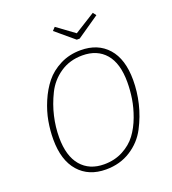

<svg xmlns="http://www.w3.org/2000/svg" viewBox="-156 -990 1002 1117"><g transform="rotate(-20 345.0 -431.5)"><path d="M547 -873 562 -853 424 -758H406L293 -853L311 -872L419 -793ZM405 -693Q512 -693 573 -624Q634 -555 634 -426Q634 -354 617 -282.5Q600 -211 564.5 -143Q529 -75 462.5 -32.5Q396 10 309 10Q202 10 140.5 -60Q79 -130 79 -259Q79 -314 89 -370.5Q99 -427 124 -486Q149 -545 185 -590Q221 -635 278 -664Q335 -693 405 -693ZM404 -661Q326 -661 267 -621Q208 -581 176.5 -517Q145 -453 130 -387.5Q115 -322 115 -258Q115 -143 166.5 -82.5Q218 -22 309 -22Q374 -22 426 -49.5Q478 -77 509.5 -119.5Q541 -162 561.5 -217.5Q582 -273 590 -324.5Q598 -376 598 -426Q598 -542 547 -601.5Q496 -661 404 -661Z"/></g></svg>

Font: Fira Sans UltraLight
Style: Italic
Weight: 200
Italic angle: -8°
Designer: Carrois Corporate & Edenspiekermann AG
Foundry: Carrois Corporate GbR & Edenspiekermann AG
Version: Version 4.203;PS 004.203;hotconv 1.0.88;makeotf.lib2.5.64775